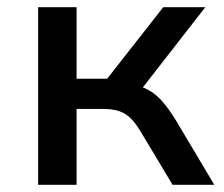

<svg xmlns="http://www.w3.org/2000/svg" viewBox="-20 -514 622 534"><path d="M86 0V-494H193V-295H278L434 -494H551L361 -250L341 -279Q370 -276 391.5 -264.5Q413 -253 431.5 -232Q450 -211 470 -178L576 0H460L373 -145Q359 -169 345 -183.5Q331 -198 312.5 -204.5Q294 -211 267 -211H193V0Z"/></svg>

Font: Nunito Sans 9pt SemiBold
Style: Regular
Weight: 600
Version: Version 3.101;gftools[0.9.27]